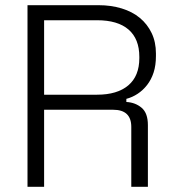

<svg xmlns="http://www.w3.org/2000/svg" viewBox="-20 -720 671 740"><path d="M150 -642V-355H354Q432 -355 474.5 -391Q517 -427 517 -496V-501Q517 -570 475.5 -606Q434 -642 354 -642ZM150 0H86V-700H360Q408 -700 449 -687.5Q490 -675 519 -651Q548 -627 564.5 -592.5Q581 -558 581 -514V-504Q581 -468 572 -440.5Q563 -413 547 -392.5Q531 -372 510.5 -358.5Q490 -345 467 -339V-327Q502 -325 526 -304.5Q550 -284 550 -238V0H486V-231Q486 -297 416 -297H150Z"/></svg>

Font: Space Grotesk Light
Style: Regular
Weight: 300
Designer: Florian Karsten
Foundry: Florian Karsten
Version: Version 2.000